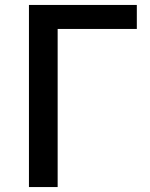

<svg xmlns="http://www.w3.org/2000/svg" viewBox="-20 -756 608 776"><path d="M97 0H213V-639H533V-736H97Z"/></svg>

Font: Genne Gothic Medium
Style: Regular
Weight: 500
Designer: Ryoko NISHIZUKA (kana & ideographs); Paul D. Hunt (Latin, Greek & Cyrillic); Wenlong ZHANG (bopomofo); Sandoll Communica
Foundry: Adobe Systems Incorporated
Version: Version 1.004;PS 1.004;hotconv 16.6.51;makeotf.lib2.5.65220